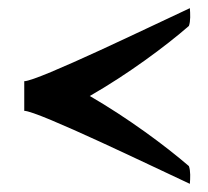

<svg xmlns="http://www.w3.org/2000/svg" viewBox="-20 -489 515 475"><path d="M447.3 -424.8C451.7 -436.5 450.7 -455.1 449.7 -468.8C366.2 -430.2 73.2 -288.1 40 -288.1V-214.8C73.2 -214.8 366.2 -72.8 449.7 -34.2C450.7 -47.9 451.7 -66.4 447.3 -78.1C389.6 -127.9 295.9 -197.3 202.1 -251.5C295.9 -305.2 389.6 -374.5 447.3 -424.8Z"/></svg>

Font: Amarante
Style: Regular
Weight: 400
Designer: Karolina Lach
Foundry: Sorkin Type Co.
Version: Version 1.001